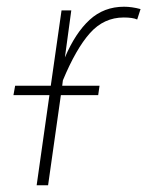

<svg xmlns="http://www.w3.org/2000/svg" viewBox="-20 -551 438 571"><path d="M398 -524 388 -493Q375 -499 348 -499Q289 -499 247.5 -452.5Q206 -406 167 -312L165 -296H276L272 -268H161L123 0H89L127 -268H20L25 -296H131L163 -520H192L173 -380Q204 -453 246.5 -492Q289 -531 349 -531Q372 -531 398 -524Z"/></svg>

Font: FiraGO UltraLight
Style: Italic
Weight: 200
Italic angle: -8°
Designer: bBox Type GmbH
Foundry: bBox Type GmbH
Version: Version 1.001